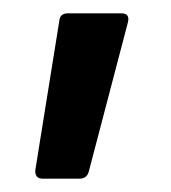

<svg xmlns="http://www.w3.org/2000/svg" viewBox="-20 -177 257 288"><path d="M82 -157H162Q175 -157 172 -144L113 81Q110 91 99 91H44Q32 91 33 78L69 -146Q70 -157 82 -157Z"/></svg>

Font: Barlow SemiBold
Style: Regular
Weight: 600
Designer: Jeremy Tribby
Foundry: Tribby Type
Version: Version 1.422